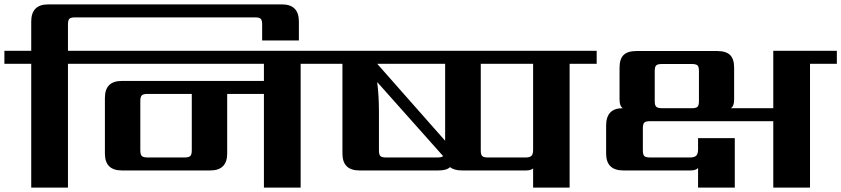

<svg xmlns="http://www.w3.org/2000/svg" viewBox="-40 -853 3825 873"><path d="M391 -622V-563H269V0H102V-563H-20V-622H102V-755Q102 -833 179 -833H1242Q1319 -833 1319 -755V-669H1152V-742Q1152 -761 1145.5 -767.5Q1139 -774 1120 -774H301Q282 -774 275.5 -767.5Q269 -761 269 -742V-622Z M832 -169V-426H631Q612 -426 605 -419.5Q598 -413 598 -394V-169Q598 -150 605 -143.5Q612 -137 631 -137H799Q818 -137 825 -143.5Q832 -150 832 -169ZM1449 -622V-563H1327V0H1160V-426H993V-155Q993 -78 916 -78H514Q437 -78 437 -155V-408Q437 -485 514 -485H1160V-563H351V-622Z M2384 -171V-563H2146V-169Q2146 -150 2152.5 -143.5Q2159 -137 2178 -137H2350Q2369 -137 2376.5 -144.5Q2384 -152 2384 -171ZM1715 -137H1950Q1967 -137 1975 -143L1675 -480Q1683 -418 1683 -346V-169Q1683 -150 1689.5 -143.5Q1696 -137 1715 -137ZM1984 -563H1675L1984 -213ZM2673 -622V-563H2550V0H2384V-87Q2373 -78 2352 -78H2061Q2025 -78 2006 -93Q1991 -78 1954 -78H1594Q1517 -78 1517 -155V-563H1409V-622Z M3138 -393V-530Q3138 -549 3131.5 -555.5Q3125 -562 3105 -562H2970Q2950 -562 2943.5 -555.5Q2937 -549 2937 -530V-393Q2937 -374 2944 -367.5Q2951 -361 2971 -361H3105Q3125 -361 3131.5 -367.5Q3138 -374 3138 -393ZM3765 -622V-563H3643V0H3476V-302H2916Q2896 -302 2889.5 -295.5Q2883 -289 2883 -270V-169Q2883 -150 2889.5 -143.5Q2896 -137 2916 -137H3097Q3117 -137 3125.5 -145Q3134 -153 3134 -174V-225H3301V0H3134V-89Q3124 -78 3100 -78H2794Q2716 -78 2716 -155V-282Q2716 -361 2791 -361H2792Q2777 -370 2777 -400V-545Q2777 -585 2795.5 -603Q2814 -621 2854 -621H3221Q3261 -621 3279.5 -603Q3298 -585 3298 -545V-400Q3298 -370 3283 -361H3476V-622Z"/></svg>

Font: Sarpanch
Style: Bold
Weight: 700
Designer: Manushi Parikh (Devanagari and Latin), Jyotish Sonowal (Devanagari)
Foundry: Indian Type Foundry
Version: Version 2.004;PS 1.0;hotconv 1.0.78;makeotf.lib2.5.61930; tt